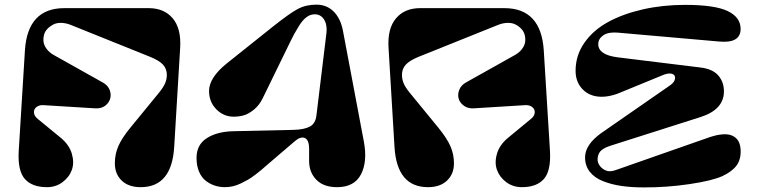

<svg xmlns="http://www.w3.org/2000/svg" viewBox="-20 -795 3280 831"><path d="M61 -141.1 87.9 -577.1Q99.6 -759.8 258.8 -759.8H623Q690.4 -759.8 727.5 -715.8Q764.6 -671.9 759.8 -588.9L733.9 -158.2Q723.1 15.1 588.9 15.1Q536.6 15.1 506.8 -13.4Q477.1 -42 477.1 -87.9Q477.1 -127.9 492.2 -162.6Q507.3 -197.3 544.9 -243.2L666 -391.1Q687 -416.5 694.6 -434.6Q702.1 -452.6 702.1 -471.2Q702.1 -496.6 685.8 -514.9Q669.4 -533.2 627.9 -549.8L284.2 -688Q263.7 -695.8 244.1 -696Q224.6 -696.3 210.2 -688.7Q195.8 -681.2 184.8 -669.7Q173.8 -658.2 170.2 -642.8Q166.5 -627.4 168.7 -612.5Q170.9 -597.7 182.6 -582.3Q194.3 -566.9 213.9 -556.2L424.8 -438Q452.6 -422.4 457.8 -394.3Q462.9 -366.2 443.6 -345Q424.3 -323.7 390.1 -326.2L169.9 -339.8Q150.4 -341.3 138.2 -332Q126 -322.8 127 -307.6Q127.9 -292.5 144 -279.8L242.2 -199.2Q279.3 -168.9 290.8 -130.1Q302.2 -91.3 291 -59.8Q279.8 -28.3 250.7 -6.6Q221.7 15.1 183.1 15.1Q119.6 15.1 87.9 -20Q56.2 -55.2 61 -141.1Z M990.7 -227.1 1249 -232.9Q1296.4 -233.9 1321 -247.1Q1345.7 -260.3 1349.6 -295.9L1392.6 -649.9Q1397.5 -690.9 1379.9 -714.4Q1362.3 -737.8 1330.6 -731.9Q1315.9 -729 1301.5 -716.6Q1287.1 -704.1 1273.2 -681.4Q1259.3 -658.7 1253.9 -648.7Q1248.5 -638.7 1237.8 -617.2L1116.7 -369.1Q1101.6 -338.4 1077.9 -319.6Q1054.2 -300.8 1033.9 -295.4Q1013.7 -290 991.7 -290Q947.3 -290 916 -322.3Q884.8 -354.5 884.8 -400.9Q884.8 -458.5 960.9 -520L1161.6 -680.2Q1232.9 -736.8 1268.3 -755.9Q1303.7 -774.9 1349.6 -774.9Q1394 -774.9 1423.8 -745.4Q1453.6 -715.8 1463.9 -664.1L1554.7 -183.1Q1571.3 -95.2 1542.2 -40Q1513.2 15.1 1439 15.1Q1380.4 15.1 1349.1 -17.1Q1317.9 -49.3 1317.9 -98.1V-149.9Q1317.9 -189.9 1299.1 -197.8Q1280.3 -205.6 1253.9 -182.1L1155.8 -98.1Q1151.4 -94.7 1134.8 -80.1Q1118.2 -65.4 1109.4 -58.1Q1100.6 -50.8 1083.3 -37.6Q1065.9 -24.4 1052.5 -16.8Q1039.1 -9.3 1022 -1Q1004.9 7.3 987.8 11.2Q970.7 15.1 953.6 15.1Q930.7 15.1 909.7 8.3Q888.7 1.5 870.4 -12.7Q852.1 -26.9 841.3 -52.5Q830.6 -78.1 830.6 -111.8Q830.6 -168.5 875 -197Q919.4 -225.6 990.7 -227.1Z M2333.5 -577.1 2360.4 -141.1Q2365.2 -55.2 2333.7 -20Q2302.2 15.1 2238.8 15.1Q2200.2 15.1 2171.1 -6.6Q2142.1 -28.3 2130.9 -59.8Q2119.6 -91.3 2131.1 -130.1Q2142.6 -168.9 2179.7 -199.2L2277.3 -279.8Q2293.5 -292.5 2294.4 -307.6Q2295.4 -322.8 2283.2 -332Q2271 -341.3 2251.5 -339.8L2031.7 -326.2Q2005.9 -324.2 1988 -337.2Q1970.2 -350.1 1965.1 -368.2Q1960 -386.2 1967.8 -406.2Q1975.6 -426.3 1996.6 -438L2207.5 -556.2Q2227.1 -566.9 2238.8 -582.3Q2250.5 -597.7 2252.7 -612.5Q2254.9 -627.4 2251.2 -642.8Q2247.6 -658.2 2236.8 -669.7Q2226.1 -681.2 2211.7 -688.7Q2197.3 -696.3 2177.7 -696Q2158.2 -695.8 2137.7 -688L1793.5 -549.8Q1752.4 -533.2 1736.1 -514.9Q1719.7 -496.6 1719.7 -471.2Q1719.7 -452.1 1727.1 -434.3Q1734.4 -416.5 1755.4 -391.1L1876.5 -243.2Q1914.1 -197.3 1929.4 -162.4Q1944.8 -127.4 1944.8 -87.9Q1944.8 -42 1914.8 -13.4Q1884.8 15.1 1832.5 15.1Q1698.2 15.1 1687.5 -158.2L1661.6 -588.9Q1656.7 -671.9 1694.1 -715.8Q1731.4 -759.8 1798.8 -759.8H2162.6Q2321.8 -759.8 2333.5 -577.1Z M3093.3 -615.2 2653.3 -653.8Q2612.8 -657.2 2591.1 -642.1Q2569.3 -627 2569.3 -604Q2569.3 -557.6 2653.3 -546.9L3011.2 -502.9Q3064.5 -496.6 3088.9 -468.3Q3113.3 -439.9 3113.3 -399.9Q3113.3 -320.3 3011.2 -288.1L2621.6 -164.1Q2588.9 -153.3 2577.6 -139.2Q2566.4 -125 2566.4 -104Q2566.4 -91.8 2575.2 -78.6Q2584 -65.4 2601.1 -57.6Q2618.2 -49.8 2642.6 -58.1L3051.3 -201.2Q3115.7 -222.7 3149.4 -207.8Q3183.1 -192.9 3185.5 -147Q3187.5 -105.5 3168.2 -79.1Q3148.9 -52.7 3107.4 -33.2Q3063 -12.7 2963.4 2Q2863.8 16.6 2765.6 16.1Q2712.9 16.1 2669.4 9.8Q2626 3.4 2589.6 -11Q2553.2 -25.4 2532.7 -51.5Q2512.2 -77.6 2512.2 -113.8Q2512.2 -168.9 2582.5 -219.2L2880.4 -425.8Q2899.4 -439 2901.6 -454.3Q2903.8 -469.7 2890.4 -474.9Q2877 -480 2854.5 -472.2L2654.3 -390.1Q2604 -371.6 2563.2 -377.7Q2522.5 -383.8 2496.8 -413.8Q2471.2 -443.8 2471.2 -488.8Q2471.2 -555.2 2509.3 -609.9Q2547.4 -664.6 2612.5 -700Q2677.7 -735.4 2763.2 -754.6Q2848.6 -773.9 2945.3 -773.9Q3073.7 -773.9 3129.6 -747.1Q3185.5 -720.2 3185.5 -669.9Q3185.5 -606.9 3093.3 -615.2Z"/></svg>

Font: Pilowlava
Style: Regular
Weight: 400
Designer: Anton Moglia, Jérémy Landes, Maksym Kobuzan (Cyrillic), Velvetyne Type Foundry
Foundry: Anton Moglia, Jérémy Landes, Velvetyne Type Foundry
Version: Version 1.001;hotconv 1.0.109;makeotfexe 2.5.65596